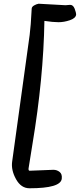

<svg xmlns="http://www.w3.org/2000/svg" viewBox="-20 -844 428 1029"><path d="M356 -818Q372 -818 380 -797.5Q388 -777 388 -765Q385 -746 354 -735.5Q323 -725 293.5 -725Q264 -725 218 -732Q213 -425 154 -72Q138 25 133 59Q132 71 139 71L266 66Q285 66 299.5 77.5Q314 89 311 114Q305 165 138 165Q93 165 66 116.5Q39 68 45 23Q51 -22 139 -657Q145 -701 150 -799Q151 -808 163 -815Q175 -822 187 -824L331 -816Z"/></svg>

Font: Zhi Mang Xing
Style: Regular
Weight: 400
Designer: ZhongQi
Foundry: ZhongQi
Version: Version 2.001